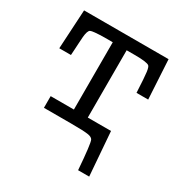

<svg xmlns="http://www.w3.org/2000/svg" viewBox="-149 -569 798 842"><g transform="rotate(30 250.0 -148.0)"><path d="M24.9 -259.8 36.1 -458H463.9L475.1 -259.8H416Q412.1 -339.8 408.9 -362.3Q405.8 -384.8 399.9 -390.1Q388.7 -399.9 326.2 -399.9H285.2V-59.1H402.8L419.9 162.1H363.8Q354 32.2 346.2 17.1Q341.3 7.3 323.2 3.9Q300.3 0 235.8 0H97.2V-59.1H214.8V-399.9H172.9Q113.8 -398.9 103.3 -393.1Q92.8 -387.2 89.8 -354Q88.9 -339.8 87.9 -324.5Q86.9 -309.1 85.9 -290Q85 -271 84 -259.8Z"/></g></svg>

Font: CMU Concrete
Style: Roman
Weight: 500
Version: Version 0.7.0